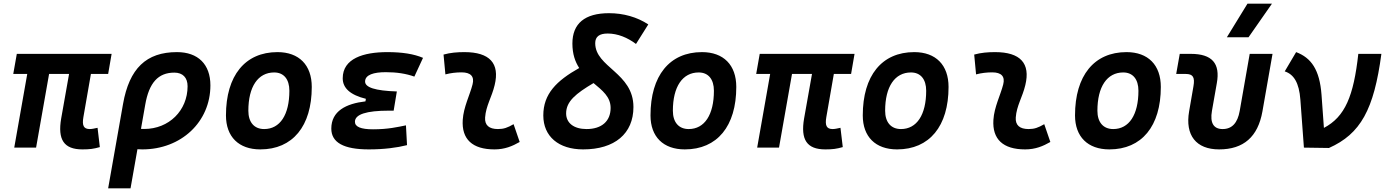

<svg xmlns="http://www.w3.org/2000/svg" viewBox="-20 -815 7657 1060"><path d="M435.1 9.8C476.1 9.8 497.1 6.8 531.2 -2.9L518.6 -109.4C500.5 -105.5 487.3 -102.5 475.6 -102.5C440.9 -102.5 432.6 -123 440.4 -168.5L481.9 -406.7H577.1L596.2 -517.6H72.8L53.2 -406.7H130.4L58.6 0H179.2L251 -406.7H361.3L317.9 -161.6C297.4 -43.5 333 9.8 435.1 9.8Z M957 -527.3C787.1 -527.3 693.8 -437 659.2 -240.7L577.1 224.6H700.7L738.8 8.8C747.6 9.3 756.3 9.8 765.6 9.8C980.5 9.8 1141.6 -142.1 1141.6 -343.8C1141.6 -460 1073.2 -527.3 957 -527.3ZM781.7 -236.3C802.7 -358.4 853.5 -414.1 942.4 -414.1C988.8 -414.1 1015.6 -386.7 1015.6 -338.9C1015.6 -204.6 912.6 -103 776.4 -103C770 -103 764.2 -103 758.3 -103.5Z M1417 9.8C1595.7 9.8 1701.2 -118.2 1701.2 -335C1701.2 -456.1 1630.9 -527.3 1511.7 -527.3C1333 -527.3 1227.5 -397.5 1227.5 -177.7C1227.5 -60.1 1297.9 9.8 1417 9.8ZM1438.5 -102.5C1383.3 -102.5 1351.1 -140.1 1351.1 -203.6C1351.1 -336.4 1404.3 -415 1493.7 -415C1546.9 -415 1577.6 -377.4 1577.6 -314C1577.6 -181.2 1525.9 -102.5 1438.5 -102.5Z M2016.1 9.8C2099.6 9.8 2171.4 0.5 2227.1 -13.7L2221.2 -123C2175.8 -113.8 2122.6 -101.1 2039.6 -101.1C1972.7 -101.1 1939.5 -114.7 1939.5 -142.6C1939.5 -183.6 2002 -204.1 2127.9 -204.1H2153.3L2170.9 -310.1C2050.8 -314 1995.6 -332.5 1995.6 -364.7C1995.6 -402.3 2043.5 -416.5 2109.9 -416.5C2169.4 -416.5 2221.2 -408.7 2267.6 -392.1L2315.4 -495.6C2265.1 -517.1 2200.2 -527.3 2118.7 -527.3C1986.8 -527.3 1872.1 -492.2 1872.1 -382.8C1872.1 -328.1 1914.6 -290.5 2000 -269.5L1997.6 -255.4C1890.1 -242.7 1809.1 -201.7 1809.1 -105C1809.1 -27.8 1877.9 9.8 2016.1 9.8Z M2815.4 -129.4C2781.7 -109.9 2761.2 -102.5 2729 -102.5C2679.7 -102.5 2655.3 -124 2658.2 -166.5C2662.6 -231 2695.3 -278.8 2710.9 -345.2C2740.2 -465.3 2683.6 -527.3 2543.9 -527.3C2505.4 -527.3 2466.8 -524.4 2428.7 -513.7L2439 -404.3C2468.8 -412.1 2498.5 -415.5 2528.3 -415.5C2579.1 -415.5 2600.1 -392.6 2588.9 -349.1C2574.2 -290.5 2539.1 -224.1 2534.7 -153.3C2527.8 -46.4 2587.9 9.8 2710 9.8C2767.1 9.8 2809.1 -8.3 2849.1 -31.2Z M3199.2 9.8C3373.5 9.8 3477.1 -77.1 3477.1 -224.1C3477.1 -413.6 3266.1 -442.9 3266.1 -576.7C3266.1 -612.8 3289.1 -629.9 3335 -629.9C3390.6 -629.9 3444.3 -607.4 3491.2 -572.3L3559.1 -680.2C3497.6 -720.7 3422.4 -742.2 3342.3 -742.2C3208.5 -742.2 3140.1 -685.1 3140.1 -574.7C3140.1 -516.6 3155.3 -474.1 3177.7 -439.5C3051.8 -368.7 2979.5 -296.4 2979.5 -177.7C2979.5 -62 3064 9.8 3199.2 9.8ZM3256.8 -356.4C3305.7 -315.4 3351.1 -280.8 3351.1 -219.2C3351.1 -146 3301.8 -102.5 3218.3 -102.5C3148.4 -102.5 3105.5 -135.7 3105.5 -189C3105.5 -255.4 3159.7 -298.8 3256.8 -356.4Z M3760.7 9.8C3939.5 9.8 4044.9 -118.2 4044.9 -335C4044.9 -456.1 3974.6 -527.3 3855.5 -527.3C3676.8 -527.3 3571.3 -397.5 3571.3 -177.7C3571.3 -60.1 3641.6 9.8 3760.7 9.8ZM3782.2 -102.5C3727.1 -102.5 3694.8 -140.1 3694.8 -203.6C3694.8 -336.4 3748 -415 3837.4 -415C3890.6 -415 3921.4 -377.4 3921.4 -314C3921.4 -181.2 3869.6 -102.5 3782.2 -102.5Z M4536.6 9.8C4577.6 9.8 4598.6 6.8 4632.8 -2.9L4620.1 -109.4C4602.1 -105.5 4588.9 -102.5 4577.1 -102.5C4542.5 -102.5 4534.2 -123 4542 -168.5L4583.5 -406.7H4678.7L4697.8 -517.6H4174.3L4154.8 -406.7H4231.9L4160.2 0H4280.8L4352.5 -406.7H4462.9L4419.4 -161.6C4398.9 -43.5 4434.6 9.8 4536.6 9.8Z M4932.6 9.8C5111.3 9.8 5216.8 -118.2 5216.8 -335C5216.8 -456.1 5146.5 -527.3 5027.3 -527.3C4848.6 -527.3 4743.2 -397.5 4743.2 -177.7C4743.2 -60.1 4813.5 9.8 4932.6 9.8ZM4954.1 -102.5C4898.9 -102.5 4866.7 -140.1 4866.7 -203.6C4866.7 -336.4 4919.9 -415 5009.3 -415C5062.5 -415 5093.3 -377.4 5093.3 -314C5093.3 -181.2 5041.5 -102.5 4954.1 -102.5Z M5745.1 -129.4C5711.4 -109.9 5690.9 -102.5 5658.7 -102.5C5609.4 -102.5 5585 -124 5587.9 -166.5C5592.3 -231 5625 -278.8 5640.6 -345.2C5669.9 -465.3 5613.3 -527.3 5473.6 -527.3C5435.1 -527.3 5396.5 -524.4 5358.4 -513.7L5368.7 -404.3C5398.4 -412.1 5428.2 -415.5 5458 -415.5C5508.8 -415.5 5529.8 -392.6 5518.6 -349.1C5503.9 -290.5 5468.8 -224.1 5464.4 -153.3C5457.5 -46.4 5517.6 9.8 5639.6 9.8C5696.8 9.8 5738.8 -8.3 5778.8 -31.2Z M6104.5 9.8C6283.2 9.8 6388.7 -118.2 6388.7 -335C6388.7 -456.1 6318.4 -527.3 6199.2 -527.3C6020.5 -527.3 5915 -397.5 5915 -177.7C5915 -60.1 5985.4 9.8 6104.5 9.8ZM6126 -102.5C6070.8 -102.5 6038.6 -140.1 6038.6 -203.6C6038.6 -336.4 6091.8 -415 6181.2 -415C6234.4 -415 6265.1 -377.4 6265.1 -314C6265.1 -181.2 6213.4 -102.5 6126 -102.5Z M6710.4 9.8C6845.7 9.8 6924.8 -59.6 6949.7 -200.2L7005.4 -517.6H6879.4L6824.2 -202.6C6812.5 -136.2 6781.7 -102.5 6730 -102.5C6680.2 -102.5 6659.2 -136.2 6670.9 -202.6L6697.8 -355.5C6717.8 -465.3 6671.4 -517.6 6554.2 -517.6H6493.2L6473.6 -406.7H6526.4C6566.4 -406.7 6577.6 -388.7 6568.8 -338.4L6544.9 -200.2C6522 -68.4 6583.5 9.8 6710.4 9.8ZM6753.4 -609.4H6873L7002.4 -794.9H6867.2Z M7178.7 0 7316.9 2C7491.7 -75.7 7565.4 -210 7606.4 -517.6H7479C7453.1 -284.7 7406.2 -170.4 7289.1 -108.9L7275.9 -291.5C7265.6 -431.2 7218.3 -496.1 7135.7 -527.3L7072.8 -420.9C7122.6 -404.8 7152.3 -358.9 7159.2 -264.2Z"/></svg>

Font: Cascadia Mono PL SemiBold
Style: Italic
Weight: 600
Italic angle: -10°
Monospace: yes
Designer: Aaron Bell
Foundry: Saja Typeworks
Version: Version 2404.023